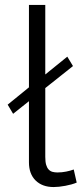

<svg xmlns="http://www.w3.org/2000/svg" viewBox="-20 -750 330 776"><path d="M163 -394V-116Q163 -96 166.5 -84Q170 -72 176.5 -65Q183 -58 192 -55.5Q201 -53 212 -53Q230 -53 247.5 -56.5Q265 -60 278 -65L290 -12Q271 -4 244 1Q217 6 197 6Q151 6 124 -20.5Q97 -47 97 -94V-341L33 -290L11 -327L97 -397V-730H163V-449L252 -521L275 -483Z"/></svg>

Font: Rising Sun Light
Style: Regular
Weight: 300
Designer: Matt McInerney, Pablo Impallari, Rodrigo Fuenzalida (Raleway font), Stephen Hutchings (Greek), Cristiano Sobral (main ch
Foundry: The Rising Sun Project Authors
Version: Version 4.327; ttfautohint (v1.8.4.7-5d5b-dirty)